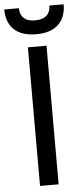

<svg xmlns="http://www.w3.org/2000/svg" viewBox="-74 -933 421 966"><g transform="rotate(-5 136.0 -450.0)"><path d="M88 -700H182V0H88ZM136 -762Q62 -762 24 -798.5Q-14 -835 -14 -900H60Q60 -868 79 -850Q98 -832 136 -832Q175 -832 194.5 -850Q214 -868 214 -900H286Q286 -835 248 -798.5Q210 -762 136 -762Z"/></g></svg>

Font: Retni Sans Medium
Style: Regular
Weight: 500
Designer: Vitaly Kuzmin
Foundry: ParaType Ltd.
Version: Version 1.00;March 2, 2019;FontCreator 11.5.0.2425 64-bit; t